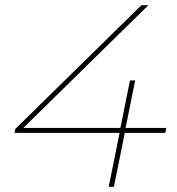

<svg xmlns="http://www.w3.org/2000/svg" viewBox="-20 -720 684 740"><path d="M36 -208 39 -223 525 -700H552L70 -227H444L481 -410H501L464 -227H621L617 -208H461L419 0H399L441 -208Z"/></svg>

Font: Montserrat Thin
Style: Italic
Weight: 100
Italic angle: -11.3°
Designer: Julieta Ulanovsky
Foundry: Julieta Ulanovsky
Version: Version 9.000; ttfautohint (v1.8.4.7-5d5b)